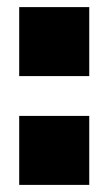

<svg xmlns="http://www.w3.org/2000/svg" viewBox="-20 -520 304 540"><path d="M34 -306H231V-500H34ZM34 0H231V-194H34Z"/></svg>

Font: Aspekta 850
Style: Regular
Weight: 850
Designer: Ivo Dolenc
Version: Version 2.000